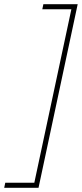

<svg xmlns="http://www.w3.org/2000/svg" viewBox="-80 -734 389 912"><path d="M-60 158 -55 134H83L259 -690H121L126 -714H289L103 158Z"/></svg>

Font: Noto Sans Display Condensed Thin
Style: Italic
Weight: 250
Width: 3
Italic angle: -12°
Designer: Monotype Design Team
Foundry: Monotype Imaging Inc.
Version: Version 1.900